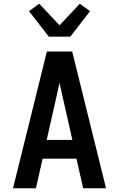

<svg xmlns="http://www.w3.org/2000/svg" viewBox="-20 -1012 640 1032"><path d="M50 0 232 -735H368L550 0H427L391 -159H209L173 0ZM231 -260H369L317 -490Q313 -509 308.5 -528.5Q304 -548 300 -567Q296 -548 291.5 -528.5Q287 -509 283 -490ZM242 -815 227 -835 136 -952 191 -992 300 -876 409 -992 464 -952 358 -815Z"/></svg>

Font: Iosevka Fixed Extended
Style: Bold
Weight: 700
Width: 7
Monospace: yes
Designer: Belleve Invis
Foundry: Belleve Invis
Version: Version 24.1.1; ttfautohint (v1.8.4)